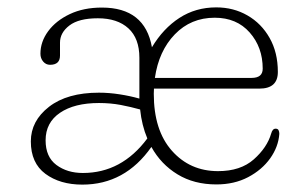

<svg xmlns="http://www.w3.org/2000/svg" viewBox="-20 -489 824 520"><path d="M732.5 -294Q732.5 -249 682.5 -249H397Q396.5 -242 396.5 -235Q396.5 -136 445.5 -80.8Q494.5 -25.5 570.5 -25.5Q631.5 -25.5 667.5 -57.5Q703.5 -89.5 714.5 -127.5Q718 -140.5 726.5 -140.5Q732.5 -140.5 734.5 -136.2Q736.5 -132 736.5 -126.5Q734 -91.5 711.8 -60.2Q689.5 -29 652 -9.2Q614.5 10.5 566 10.5Q505.5 10.5 460.8 -16.8Q416 -44 390 -91Q318.5 11 203 11Q142.5 11 103 -18.2Q63.5 -47.5 63.5 -106Q63.5 -161.5 112.8 -199.8Q162 -238 248 -238Q275.5 -238 304.2 -233.5Q333 -229 357.5 -222Q357.5 -226.5 357.5 -231V-332.5Q357.5 -385 327.8 -412.2Q298 -439.5 245 -439.5Q193.5 -439.5 168 -420Q142.5 -400.5 142.5 -373.5V-338.5Q142.5 -313.5 115.5 -313.5Q104.5 -313.5 97 -322.2Q89.5 -331 89.5 -343.5Q89.5 -376 110.5 -404.5Q131.5 -433 169 -450.8Q206.5 -468.5 256 -468.5Q372.5 -468.5 391.5 -361Q422 -412 466 -440.5Q510 -469 565.5 -469Q612.5 -469 650.2 -447.2Q688 -425.5 710.2 -386.2Q732.5 -347 732.5 -294ZM561.5 -441Q497 -441 453.5 -396Q410 -351 399.5 -278H661.5Q691.5 -278 691.5 -303Q691.5 -361 656.2 -401Q621 -441 561.5 -441ZM103.5 -109Q103.5 -64 132.8 -42.2Q162 -20.5 204.5 -20.5Q309.5 -20.5 379 -114Q364 -149.5 359.5 -192.5Q334.5 -199.5 306.8 -204.8Q279 -210 248 -210Q181.5 -210 142.5 -183.5Q103.5 -157 103.5 -109Z"/></svg>

Font: Fraunces 9pt S100 Thin
Style: Regular
Weight: 100
Version: Version 1.000; ttfautohint (v1.8.3)